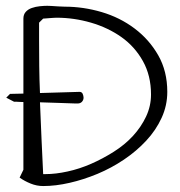

<svg xmlns="http://www.w3.org/2000/svg" viewBox="-20 -624 606 645"><path d="M13.7 -308.6 58.6 -309.6V-561.5Q58.6 -575.2 66.4 -584Q74.2 -592.8 86.9 -597.2Q99.6 -601.6 113.3 -603Q127 -604.5 138.7 -604.5Q142.6 -604.5 152.3 -604Q162.1 -603.5 175.3 -602.5Q188.5 -601.6 197.3 -601.6Q259.8 -601.6 321.3 -583.5Q382.8 -565.4 432.1 -528.3Q481.4 -491.2 511.7 -438Q542 -384.8 542 -315.4Q542 -269.5 522.9 -228Q503.9 -186.5 471.2 -151.4Q438.5 -116.2 396.5 -87.9Q354.5 -59.6 307.6 -40Q260.7 -20.5 213.9 -9.8Q167 1 125 1Q103.5 1 83 -7.3Q62.5 -15.6 45.9 -27.3L58.6 -53.7V-281.2Q50.8 -281.2 45.4 -281.7Q40 -282.2 36.1 -282.2H27.3L1 -295.9ZM111.3 -547.9V-489.3Q111.3 -446.3 111.8 -401.4Q112.3 -356.4 114.3 -311.5L247.1 -315.4Q254.9 -315.4 257.8 -308.6Q260.7 -301.8 260.7 -295.9Q260.7 -288.1 255.4 -282.2Q250 -276.4 241.2 -276.4H232.4Q208 -277.3 176.8 -278.3L114.3 -280.3Q117.2 -215.8 119.6 -154.8Q122.1 -93.8 125 -39.1H132.8Q167 -39.1 207 -47.9Q247.1 -56.6 286.1 -73.7Q325.2 -90.8 362.3 -114.3Q399.4 -137.7 426.8 -167.5Q454.1 -197.3 470.7 -232.4Q487.3 -267.6 487.3 -306.6Q487.3 -370.1 460 -418.9Q432.6 -467.8 387.7 -499.5Q342.8 -531.2 285.6 -547.9Q228.5 -564.5 169.9 -564.5Q165 -564.5 158.7 -564Q152.3 -563.5 145 -563Q137.7 -562.5 132.3 -562Q127 -561.5 125 -561.5Z"/></svg>

Font: Scriphy
Style: Regular
Weight: 400
Designer: Ala M. Lockhart
Foundry: Ala M. Lockhart
Version: Version 1.0 2021